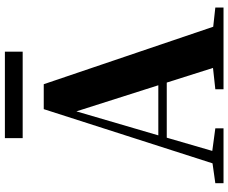

<svg xmlns="http://www.w3.org/2000/svg" viewBox="-96 -856 952 801"><g transform="rotate(-90 380.5 -456.0)"><path d="M564.9 -912.1V-837.9H204.1V-912.1ZM215.8 -272H424.8L315.9 -613.8ZM668.9 -43 749 -34.2V0H408.2V-34.2L497.1 -43.9L436 -236.8H206.1L150.9 -46.9L245.1 -34.2V0H16.1V-34.2L99.1 -45.9L325.2 -750H429.2Z"/></g></svg>

Font: Source Han Serif JP Heavy
Style: Regular
Weight: 900
Designer: Ryoko NISHIZUKA  (kana & ideographs); Frank Grießhammer (Latin, Greek & Cyrillic); Wenlong ZHANG  (bopomofo); Sandoll Co
Foundry: Adobe Systems Incorporated
Version: Version 1.001;PS 1.001;hotconv 16.6.54;makeotf.lib2.5.65590